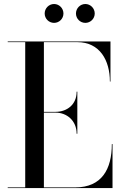

<svg xmlns="http://www.w3.org/2000/svg" viewBox="-20 -962 626 982"><path d="M368.5 -893C368.5 -866.5 390 -845 416.5 -845C443 -845 464.5 -866.5 464.5 -893C464.5 -919.5 443 -941.5 416.5 -941.5C390 -941.5 368.5 -919.5 368.5 -893ZM208.5 -893C208.5 -866.5 230 -845 256.5 -845C283 -845 304.5 -866.5 304.5 -893C304.5 -919.5 283 -941.5 256.5 -941.5C230 -941.5 208.5 -919.5 208.5 -893ZM372 -278H375.5V-493H372C372 -426 321.5 -390 264.5 -390H204.5V-746.5H374.5C491.5 -746.5 542 -652 542 -545H545V-750H19.5V-746.5H109V-3.5H19.5V0H555.5V-225H552C552 -98 501.5 -3.5 364.5 -3.5H204.5V-386H264.5C321.5 -386 372 -345 372 -278Z"/></svg>

Font: Bodoni* 48pt
Style: Regular
Weight: 400
Version: Version 2.3